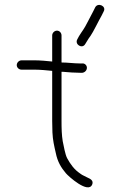

<svg xmlns="http://www.w3.org/2000/svg" viewBox="-20 -742 505 802"><path d="M336 -558 344 -571C348.7 -579 353.3 -586 358 -592C368.6 -606.5 393.6 -658.3 404 -676L413 -694C425.7 -716.2 389.9 -732.8 378 -712L369 -694C363 -682 355.3 -667.3 346 -650C330.3 -618.7 324.8 -615.1 310 -591L303 -578C290.6 -556.3 323.5 -536.1 336 -558ZM198 -594V-485C177.9 -487.4 144.9 -490 126 -490H70C59.4 -490 50 -480.6 50 -470C50 -459.4 59.4 -451 70 -451H126C145.6 -451 178.3 -448.2 198 -446V-237C198 -219.7 198.3 -203.7 199 -189C200.4 -156.6 206.5 -131.5 213 -103C220.4 -66.1 235.2 -42 255 -18.5C266.1 -5.3 348 68.7 365 29C372.4 11.7 355.7 4.3 346 0L330 -8C325.3 -10 320.3 -13 315 -17C290.3 -33.5 274.6 -55.2 260 -82C252.1 -97.9 246.1 -132.3 242 -152C237.7 -177.9 237 -205.7 237 -237V-442H244C267.1 -439.9 292.7 -438 314 -438H324C334.1 -439.3 343 -447.9 343 -459C343 -469.4 333.8 -478.3 323 -477H313C289.6 -477 261.7 -481 237 -481V-594C237 -604.6 228.6 -614 218 -614C207.4 -614 198 -604.6 198 -594Z"/></svg>

Font: Just Breathe
Style: Regular
Weight: 400
Foundry: Cannot Into Space Fonts
Version: Version 0.72